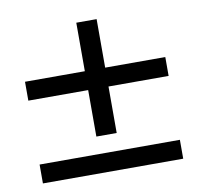

<svg xmlns="http://www.w3.org/2000/svg" viewBox="-64 -584 676 651"><g transform="rotate(-10 274.0 -258.5)"><path d="M309 -350H516V-285H309V-125H239V-285H33V-350H239V-517H309ZM33 0V-65H516V0Z"/></g></svg>

Font: Martel Sans
Style: Regular
Weight: 400
Designer: Dan Reynolds and Mathieu Réguer
Foundry: Dan Reynolds and Mathieu Réguer
Version: Version 1.001;PS 001.001;hotconv 1.0.70;makeotf.lib2.5.58329